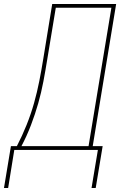

<svg xmlns="http://www.w3.org/2000/svg" viewBox="-39 -755 659 967"><path d="M-19 192 16 -19H46Q73 -71 95 -126Q117 -181 132.5 -236Q148 -291 159 -347Q170 -403 179 -459L224 -735H546L428 -19H478L443 192H422L454 0H33L2 192ZM69 -19H407L522 -716H242L199 -456Q190 -400 179.5 -344.5Q169 -289 153.5 -234.5Q138 -180 117 -125Q96 -70 69 -19Z"/></svg>

Font: Iosevka Curly Thin Extended
Style: Italic
Weight: 100
Width: 7
Italic angle: -9°
Monospace: yes
Designer: Belleve Invis
Foundry: Belleve Invis
Version: Version 11.1.0; ttfautohint (v1.8.3)